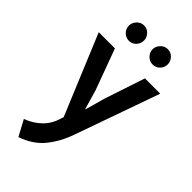

<svg xmlns="http://www.w3.org/2000/svg" viewBox="-287 -749 1073 1073"><g transform="rotate(45 250.0 -212.0)"><path d="M8 -475H136L225 -233L258 -119H261L293 -234L373 -475H494L317 25Q288 108 239 168Q190 228 105 257L55 164Q108 144 145.5 108Q183 72 200 16L205 -1ZM101 -621Q101 -644 118.5 -662.5Q136 -681 161 -681Q186 -681 203 -662.5Q220 -644 220 -621Q220 -596 203 -578Q186 -560 161 -560Q136 -560 118.5 -578Q101 -596 101 -621ZM288 -621Q288 -644 306 -662.5Q324 -681 348 -681Q374 -681 391 -662.5Q408 -644 408 -621Q408 -596 391 -578Q374 -560 348 -560Q324 -560 306 -578Q288 -596 288 -621Z"/></g></svg>

Font: Mukta SemiBold
Style: Regular
Weight: 600
Designer: Girish Dalvi and Yashodeep Gholap
Foundry: Ek Type
Version: Version 2.538;PS 1.002;hotconv 16.6.51;makeotf.lib2.5.65220;